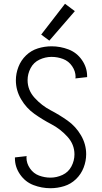

<svg xmlns="http://www.w3.org/2000/svg" viewBox="-20 -988 540 1016"><path d="M241 -773 198 -805 324 -968 376 -929ZM247 8Q201 8 157.5 -8.5Q114 -25 86.5 -64.5Q59 -104 59 -150Q59 -153 59 -155L121 -162L120 -154Q120 -124 138.5 -97Q157 -70 186.5 -59Q216 -48 247 -48Q280 -48 311 -62.5Q342 -77 358 -107.5Q374 -138 374 -171Q374 -224 336.5 -265Q299 -306 252 -330.5Q205 -355 162 -385.5Q119 -416 91.5 -463Q64 -510 64 -563Q64 -599 77.5 -634Q91 -669 118 -695Q145 -721 180.5 -732Q216 -743 253 -743Q299 -743 342.5 -726.5Q386 -710 413.5 -670.5Q441 -631 441 -585Q441 -582 441 -580L379 -573L380 -581Q380 -611 361.5 -638Q343 -665 313.5 -676Q284 -687 253 -687Q220 -687 189 -672.5Q158 -658 142 -627.5Q126 -597 126 -564Q126 -511 163.5 -470Q201 -429 248 -404.5Q295 -380 338 -349.5Q381 -319 408.5 -272Q436 -225 436 -172Q436 -136 422.5 -101Q409 -66 382 -40Q355 -14 319.5 -3Q284 8 247 8Z"/></svg>

Font: Iosevka SS01 Light
Style: Regular
Weight: 300
Monospace: yes
Designer: Belleve Invis
Foundry: Belleve Invis
Version: 2.3.3; ttfautohint (v1.8.3)